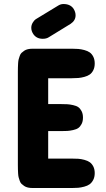

<svg xmlns="http://www.w3.org/2000/svg" viewBox="-20 -945 533 965"><path d="M145 -700.2H340.8Q359.4 -700.2 373.5 -699Q387.7 -697.8 404.1 -693.4Q420.4 -689 431.2 -681.4Q441.9 -673.8 449 -659.7Q456.1 -645.5 456.1 -626Q456.1 -606.4 449 -592.3Q441.9 -578.1 431.2 -570.6Q420.4 -563 404.1 -558.6Q387.7 -554.2 373.5 -553Q359.4 -551.8 340.8 -551.8H222.2V-421.9H285.2Q305.7 -421.9 318.1 -421.1Q330.6 -420.4 347.4 -416.7Q364.3 -413.1 373.8 -406.2Q383.3 -399.4 390.1 -386.2Q397 -373 397 -354Q397 -335 390.1 -321.8Q383.3 -308.6 373.8 -301.8Q364.3 -294.9 347.4 -291.3Q330.6 -287.6 318.1 -286.9Q305.7 -286.1 285.2 -286.1H222.2V-147.9H340.8Q359.9 -147.9 373.8 -147Q387.7 -146 404.1 -141.6Q420.4 -137.2 431.2 -129.6Q441.9 -122.1 449 -108.2Q456.1 -94.2 456.1 -75.2Q456.1 -55.2 448.7 -41Q441.4 -26.9 430.7 -19Q419.9 -11.2 403.3 -6.8Q386.7 -2.4 373 -1.2Q359.4 0 340.8 0H145Q131.3 0 120.4 -2.4Q109.4 -4.9 101.6 -10.3Q93.8 -15.6 88.1 -21Q82.5 -26.4 79.1 -36.4Q75.7 -46.4 73.7 -53.5Q71.8 -60.5 71 -73.5Q70.3 -86.4 70.1 -93.8Q69.8 -101.1 69.8 -115.2V-585Q69.8 -599.1 70.1 -606.4Q70.3 -613.8 71 -626.7Q71.8 -639.6 73.7 -646.7Q75.7 -653.8 79.1 -663.8Q82.5 -673.8 88.1 -679.2Q93.8 -684.6 101.6 -689.9Q109.4 -695.3 120.4 -697.8Q131.3 -700.2 145 -700.2ZM159.2 -848.1 271 -916Q284.2 -924.8 298.8 -924.8Q333 -924.8 349.1 -901.9Q359.9 -885.3 359.9 -868.2Q359.9 -841.8 335 -825.2L225.1 -757.8Q213.4 -750 194.8 -750Q164.1 -750 147.9 -772.9Q137.2 -788.6 137.2 -805.2Q137.2 -818.8 144.3 -830.8Q151.4 -842.8 159.2 -848.1Z"/></svg>

Font: Concert One
Style: Regular
Weight: 400
Designer: Johan Kallas, Mihkel Virkus
Foundry: Johan Kallas, Mihkel Virkus
Version: Version 1.003